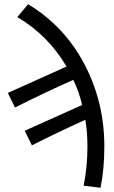

<svg xmlns="http://www.w3.org/2000/svg" viewBox="-20 -710 538 909"><path d="M456 179 376 169Q394 80 394 -17Q394 -84 384 -143Q254 -84 131 -22L97 -91L369 -213Q354 -276 327 -332Q198 -275 51 -201L17 -270L295 -395Q207 -544 62 -629L113 -690Q285 -586 379.5 -406.5Q474 -227 474 -16Q474 89 456 179Z"/></svg>

Font: Toshiba Sans
Style: Regular
Weight: 400
Designer: Paul D. Hunt
Foundry: Toshiba Corporation
Version: Version 2.020;PS 2.0;hotconv 1.0.86;makeotf.lib2.5.63406